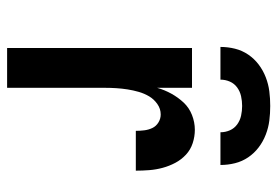

<svg xmlns="http://www.w3.org/2000/svg" viewBox="-140 -640 780 540"><g transform="rotate(90 250.0 -370.0)"><path d="M115 0V-520H227V-422Q233 -443 243.5 -462Q254 -481 268.5 -496.5Q283 -512 303.5 -520Q324 -528 345 -528Q364 -528 382.5 -522Q401 -516 415 -503Q429 -490 438 -473Q447 -456 452 -437.5Q457 -419 458.5 -400Q460 -381 460 -362H348Q348 -374 346.5 -386Q345 -398 340 -408.5Q335 -419 324.5 -425.5Q314 -432 302 -432Q286 -432 272.5 -422.5Q259 -413 251 -399.5Q243 -386 238.5 -370.5Q234 -355 231.5 -339Q229 -323 228 -307.5Q227 -292 227 -276V0ZM112 -600Q112 -621 117 -641Q122 -661 133.5 -678Q145 -695 161.5 -707.5Q178 -720 197.5 -727.5Q217 -735 237 -737.5Q257 -740 278 -740Q299 -740 319 -737.5Q339 -735 358.5 -727.5Q378 -720 394.5 -707.5Q411 -695 422.5 -678Q434 -661 439 -641Q444 -621 444 -600H352Q352 -614 346.5 -626.5Q341 -639 330 -647Q319 -655 305.5 -658Q292 -661 278 -661Q264 -661 250.5 -658Q237 -655 226 -647Q215 -639 209.5 -626.5Q204 -614 204 -600Z"/></g></svg>

Font: Zed Mono
Style: Bold
Weight: 700
Monospace: yes
Designer: Belleve Invis
Foundry: Belleve Invis
Version: Version 1.0.0; ttfautohint (v1.8.4)